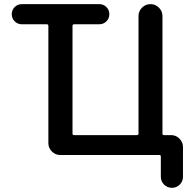

<svg xmlns="http://www.w3.org/2000/svg" viewBox="-20 -774 948 932"><path d="M461.9 -753.9Q482.4 -753.9 496.6 -739.7Q510.7 -725.6 510.7 -705.1Q510.7 -684.6 496.6 -670.4Q482.4 -656.2 461.9 -656.2H339.8Q332 -656.2 332 -648.4V-125Q332 -118.2 339.8 -118.2H644.5Q652.3 -118.2 652.3 -125V-696.3Q652.3 -719.7 669.4 -736.8Q686.5 -753.9 710 -753.9H710.9Q734.4 -753.9 751.5 -736.8Q768.6 -719.7 768.6 -696.3V-125Q768.6 -118.2 775.4 -118.2H810.5Q834 -118.2 851.1 -101.1Q868.2 -84 868.2 -60.5V84Q868.2 106.4 852.5 122.1Q836.9 137.7 814.5 137.7Q792 137.7 776.4 122.1Q760.7 106.4 760.7 84V-13.7Q760.7 -21.5 753.9 -21.5H272.5Q249 -21.5 231.9 -38.6Q214.8 -55.7 214.8 -79.1V-648.4Q214.8 -656.2 207 -656.2H85.9Q65.4 -656.2 51.3 -670.4Q37.1 -684.6 37.1 -705.1Q37.1 -725.6 51.3 -739.7Q65.4 -753.9 85.9 -753.9Z"/></svg>

Font: Gen Jyuu Gothic P Medium
Style: Regular
Weight: 500
Designer: [Source Han Sans]
Ryoko NISHIZUKA  (kana & ideographs); Paul D. Hunt (Latin, Greek & Cyrillic); Wenlong ZHANG  (bopomofo
Version: Version 1.002.20150607